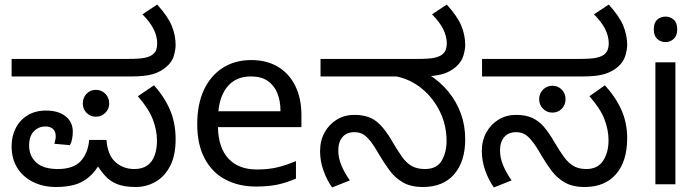

<svg xmlns="http://www.w3.org/2000/svg" viewBox="-20 -810 3074 844"><path d="M226 12Q170 12 125.5 -10Q81 -32 56 -72Q31 -112 31 -167Q31 -211 49 -246.5Q67 -282 101 -303Q135 -324 183 -324Q236 -324 268 -299Q300 -274 300 -231Q300 -215 297 -199Q294 -183 287 -172L219 -178Q221 -186 223 -194.5Q225 -203 225 -210Q225 -232 213 -243Q201 -254 180 -254Q149 -254 128.5 -232.5Q108 -211 108 -170Q108 -125 139 -96Q170 -67 234 -67Q303 -67 335 -102Q367 -137 372 -195H448Q453 -128 487.5 -97.5Q522 -67 570 -67Q606 -67 628 -83Q650 -99 660 -127.5Q670 -156 670 -191Q670 -237 652 -284.5Q634 -332 586 -387L657 -435Q703 -384 727.5 -326.5Q752 -269 752 -198Q752 -126 727.5 -79.5Q703 -33 663 -10.5Q623 12 577 12Q526 12 494 -1Q462 -14 440 -39.5Q418 -65 396 -101L427 -105Q401 -57 371.5 -32Q342 -7 306.5 2.5Q271 12 226 12ZM401 -297Q377 -297 360.5 -314Q344 -331 344 -355Q344 -381 360.5 -398Q377 -415 401 -415Q426 -415 443 -398Q460 -381 460 -355Q460 -331 443 -314Q426 -297 401 -297ZM31 -474V-551H541Q595 -551 617 -556Q639 -561 649 -569Q663 -579 667 -591.5Q671 -604 671 -618Q671 -651 655 -682.5Q639 -714 606 -747L671 -790Q718 -738 735 -696.5Q752 -655 752 -612Q752 -593 744.5 -565.5Q737 -538 711 -516Q686 -494 651.5 -484Q617 -474 559 -474Z M1084 -546Q1153 -546 1202.5 -516Q1252 -486 1278.5 -431.5Q1305 -377 1305 -304V-251H938Q940 -160 984.5 -112.5Q1029 -65 1109 -65Q1160 -65 1199.5 -74.5Q1239 -84 1281 -102V-25Q1240 -7 1200 1.5Q1160 10 1105 10Q1029 10 970.5 -21Q912 -52 879.5 -113.5Q847 -175 847 -264Q847 -352 876.5 -415Q906 -478 959.5 -512Q1013 -546 1084 -546ZM1083 -474Q1020 -474 983.5 -433.5Q947 -393 940 -321H1213Q1213 -367 1199 -401Q1185 -435 1156.5 -454.5Q1128 -474 1083 -474Z M1839 12Q1786 12 1751.5 -8Q1717 -28 1693.5 -59.5Q1670 -91 1650 -125Q1625 -169 1607 -191Q1589 -213 1573.5 -221Q1558 -229 1538 -229Q1504 -229 1485.5 -207.5Q1467 -186 1467 -148Q1467 -116 1481 -82.5Q1495 -49 1518 -17L1440 14Q1417 -18 1402 -60Q1387 -102 1387 -145Q1387 -192 1407 -228Q1427 -264 1461 -284.5Q1495 -305 1537 -305Q1599 -305 1635 -276Q1671 -247 1705 -187Q1728 -148 1747 -121Q1766 -94 1789.5 -80.5Q1813 -67 1848 -67Q1900 -67 1921.5 -103.5Q1943 -140 1943 -190Q1943 -260 1913.5 -320Q1884 -380 1834.5 -420.5Q1785 -461 1723 -474H1389V-551H1814Q1868 -551 1889.5 -556Q1911 -561 1922 -569Q1935 -579 1939.5 -591.5Q1944 -604 1944 -618Q1944 -651 1928 -682.5Q1912 -714 1879 -747L1944 -790Q1991 -738 2008 -696.5Q2025 -655 2025 -612Q2025 -593 2017 -565.5Q2009 -538 1984 -516Q1959 -494 1924 -484Q1889 -474 1831 -474H1807L1864 -483Q1915 -451 1951 -407Q1987 -363 2006 -310.5Q2025 -258 2025 -198Q2025 -100 1976.5 -44Q1928 12 1839 12Z M2550 12Q2497 12 2462.5 -8Q2428 -28 2404.5 -59.5Q2381 -91 2361 -125Q2336 -169 2318 -191Q2300 -213 2284.5 -221Q2269 -229 2249 -229Q2215 -229 2196.5 -207.5Q2178 -186 2178 -148Q2178 -116 2192 -82.5Q2206 -49 2229 -17L2151 14Q2128 -18 2113 -60.5Q2098 -103 2098 -146Q2098 -192 2118 -228Q2138 -264 2172 -284.5Q2206 -305 2248 -305Q2290 -305 2319 -292Q2348 -279 2370.5 -253Q2393 -227 2416 -187Q2439 -148 2458.5 -121Q2478 -94 2501 -80.5Q2524 -67 2557 -67Q2607 -67 2631 -103Q2655 -139 2655 -194Q2655 -239 2637 -286Q2619 -333 2571 -387L2639 -435Q2686 -384 2711.5 -327Q2737 -270 2737 -203Q2737 -101 2688 -44.5Q2639 12 2550 12ZM2408 -315Q2384 -315 2367 -332Q2350 -349 2350 -374Q2350 -399 2367 -416Q2384 -433 2408 -433Q2433 -433 2449.5 -416Q2466 -399 2466 -374Q2466 -349 2449.5 -332Q2433 -315 2408 -315ZM2099 -474V-551H2525Q2579 -551 2601 -556Q2623 -561 2634 -569Q2647 -579 2651.5 -591.5Q2656 -604 2656 -618Q2656 -651 2640 -682.5Q2624 -714 2591 -747L2656 -790Q2703 -738 2720 -696.5Q2737 -655 2737 -612Q2737 -593 2729 -565.5Q2721 -538 2696 -516Q2670 -494 2635.5 -484Q2601 -474 2544 -474Z M2949 -536V0H2861V-536ZM2906 -737Q2926 -737 2941.5 -723.5Q2957 -710 2957 -681Q2957 -653 2941.5 -639Q2926 -625 2906 -625Q2884 -625 2869 -639Q2854 -653 2854 -681Q2854 -710 2869 -723.5Q2884 -737 2906 -737Z"/></svg>

Font: lkannada05
Style: Book
Weight: 400
Designer: Jelle Bosma - Monotype Design Team
Foundry: Monotype Imaging Inc.
Version: Version 2.003